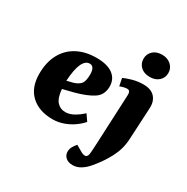

<svg xmlns="http://www.w3.org/2000/svg" viewBox="-221 -975 1351 1390"><g transform="rotate(30 455.0 -279.5)"><path d="M339 -531Q429 -531 476 -495.5Q523 -460 523 -398Q523 -328 470.5 -293Q418 -258 320 -232L232 -210Q238 -139 265.5 -108Q293 -77 335 -77Q372 -77 407.5 -97.5Q443 -118 474 -147L510 -95Q486 -67 450.5 -42Q415 -17 371.5 -1.5Q328 14 282 14Q168 14 101.5 -48Q35 -110 35 -224Q35 -320 72 -389Q109 -458 177.5 -494.5Q246 -531 339 -531ZM357 -402Q357 -470 316 -470Q280 -470 258 -423.5Q236 -377 230 -278L279 -290Q318 -301 337.5 -323Q357 -345 357 -402Z M634 -696Q634 -735 662 -761.5Q690 -788 738 -788Q783 -788 812.5 -761.5Q842 -735 842 -695Q842 -655 813.5 -629Q785 -603 739 -603Q690 -603 662 -629.5Q634 -656 634 -696ZM838 -140Q834 -58 795.5 16Q757 90 698 159Q674 188 642 208.5Q610 229 573 229Q536 229 515 209.5Q494 190 494 162Q494 140 504.5 120.5Q515 101 531 84L586 116Q636 142 642 93Q645 69 646 42.5Q647 16 649 -17L667 -409Q669 -448 642 -448Q629 -448 614 -444.5Q599 -441 582 -434L569 -497Q588 -507 633.5 -520.5Q679 -534 728 -534Q792 -534 823.5 -499.5Q855 -465 852 -408Z"/></g></svg>

Font: Literata 36pt ExtraBold
Style: Italic
Weight: 800
Italic angle: -2°
Designer: Latin by Veronika Burian and Jose Scaglione. Greek by Irene Vlachou. Cyrillic by Vera Evstafieva
Foundry: TypeTogether
Version: Version 3.002